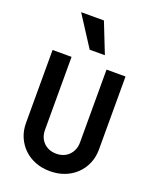

<svg xmlns="http://www.w3.org/2000/svg" viewBox="-177 -1078 954 1187"><g transform="rotate(20 300.0 -485.0)"><path d="M540 -700H415V-220Q415 -195 406.5 -174Q398 -153 383.1 -137.6Q368.2 -122.1 347.2 -113.6Q326.2 -105 300.5 -105Q249 -105 217 -137Q185 -169 185 -220V-700H60V-220Q60 -169.8 78 -127.9Q96 -86 128 -55Q160 -24 203.8 -7Q247.5 10 300 10Q352.5 10 396.2 -7Q440 -24 472 -55Q504 -86 522 -127.9Q540 -169.8 540 -220ZM275 -780 146 -980H296L375 -780Z"/></g></svg>

Font: CommitMonoV142 ExtLt
Style: Regular
Weight: 200
Monospace: yes
Designer: Eigil Nikolajsen
Foundry: Eigil Nikolajsen
Version: Version 1.142